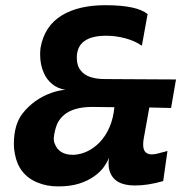

<svg xmlns="http://www.w3.org/2000/svg" viewBox="-20 -690 680 720"><path d="M198.5 9Q154.5 9 121 -5.5Q86.5 -19 64.8 -46Q43 -73 36 -112Q32 -129.5 32 -149.5Q32 -223 65 -265Q107.5 -318.5 172 -341.5Q201.5 -352 225.5 -353Q196 -358 175.5 -375Q155 -392 145 -415Q130.5 -446 130.5 -485.5Q130.5 -498.5 132 -510.5Q146.5 -593 213 -633Q275.5 -670.5 375 -670.5Q493.5 -670.5 533.5 -637L512 -518.5Q485.5 -537 449.5 -546.5Q413.5 -556 378.5 -556Q268 -556 268 -473.5Q268 -443 283 -425.5Q307 -393.5 374.5 -393.5L640 -392L621.5 -285L540 -287L519 -170.5Q516.5 -157 517 -146.5Q517 -111.5 549 -111Q560 -111 575 -115L581.5 -117Q593.5 -119.5 608 -124L592 -11Q533.5 6 485 5.5Q408 5.5 391 -49Q387 -61 387 -77Q387 -87.5 389 -99Q382.5 -82 369.2 -63.5Q356 -45 332.8 -28.5Q309.5 -12 276.8 -1.5Q244 9 198.5 9ZM258.5 -109.5Q310.5 -113.5 352 -154.5Q401 -205 409 -288L326.5 -289Q289.5 -289 263.5 -281.2Q237.5 -273.5 220.8 -259.5Q204 -245.5 195 -226.5Q184.5 -202.5 181.5 -171Q181.5 -159 185.5 -150.5Q201.5 -109.5 253 -109.5Z"/></svg>

Font: Lucymar Sans
Style: Bold Italic
Weight: 700
Italic angle: -10°
Foundry: The League of Moveable Type (original font) / Main changes by Cristiano Sobral with portions from Mirco Monsees
Version: Version 2.00;August 30, 2020;FontCreator 13.0.0.2681 64-bit